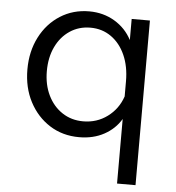

<svg xmlns="http://www.w3.org/2000/svg" viewBox="-51 -556 730 797"><g transform="rotate(5 314.0 -157.0)"><path d="M466 194V-75Q441 -33 396 -8.5Q351 16 292 16Q223 16 169.5 -18Q116 -52 85 -111Q54 -170 54 -246Q54 -321 84.5 -380.5Q115 -440 168.5 -474Q222 -508 289 -508Q348 -508 395 -480Q442 -452 467 -404V-492H543V194ZM135 -246Q135 -189 156.5 -145Q178 -101 216 -76Q254 -51 303 -51Q360 -51 404 -83.5Q448 -116 466 -169V-232Q466 -294 445 -341Q424 -388 386.5 -414.5Q349 -441 300 -441Q252 -441 214.5 -416Q177 -391 156 -347Q135 -303 135 -246Z"/></g></svg>

Font: Wix Madefor Text
Style: Regular
Weight: 400
Designer: Dalton Maag Ltd
Foundry: Dalton Maag Ltd
Version: Version 3.100